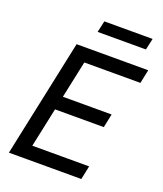

<svg xmlns="http://www.w3.org/2000/svg" viewBox="-164 -1030 966 1136"><g transform="rotate(20 318.5 -461.5)"><path d="M505 -334H172L190 -420H523ZM619 -654H240L258 -740H637ZM485 0H101L119 -86H503ZM127 0H29L186 -740H284ZM582 -851H278L294 -923H598Z"/></g></svg>

Font: Be Vietnam Pro Variable Thin
Style: Italic
Weight: 100
Italic angle: -12°
Designer: Lam Bao, Tony Le, Vietanh Nguyen
Foundry: Yellow Type Foundry
Version: Version 1.002